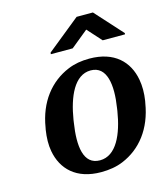

<svg xmlns="http://www.w3.org/2000/svg" viewBox="-113 -837 806 933"><g transform="rotate(-15 290.0 -370.0)"><path d="M73 -259C67 -220 66 -185 72 -152C89 -58 156 10 281 10C321 10 359 4 392 -10C486 -49 554 -134 574 -259L576 -269C582 -308 582 -343 576 -376C559 -470 492 -538 367 -538C327 -538 291 -532 258 -518C164 -479 95 -394 75 -269ZM192 -607H302L389 -678L453 -607H565L566 -613L442 -750H360L193 -615ZM214 -257 216 -271C234 -382 276 -481 358 -481C440 -481 453 -384 435 -271L433 -257C415 -144 372 -47 290 -47C206 -47 196 -143 214 -257Z"/></g></svg>

Font: Aerodynamic
Style: Obl
Weight: 500
Designer: Google
Version: Version 2.000980; 2014